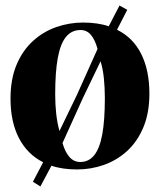

<svg xmlns="http://www.w3.org/2000/svg" viewBox="-20 -601 578 694"><path d="M126 73 99 56 136 -14.5Q79 -43 48.5 -101.8Q18 -160.5 18 -244.5Q18 -315 39.8 -366.8Q61.5 -418.5 98.8 -452.5Q136 -486.5 183 -503Q230 -519.5 280 -519.5Q306 -519.5 329.2 -516.2Q352.5 -513 373 -506L412 -581L440 -565.5L403 -493.5Q461 -465 490.5 -405.8Q520 -346.5 520 -262.5Q520 -192.5 498.2 -140.8Q476.5 -89 439.5 -55.2Q402.5 -21.5 355.8 -5Q309 11.5 258.5 11.5Q233 11.5 209.8 8.2Q186.5 5 166 -2ZM195 -127.5 258.5 -259 332.5 -424Q324 -456.5 309 -474.5Q294 -492.5 271 -492.5Q239 -492.5 218.8 -468Q198.5 -443.5 189 -392.2Q179.5 -341 179.5 -260Q179.5 -223.5 183.2 -189.5Q187 -155.5 195 -127.5ZM270.5 -15.5Q301 -15.5 320.8 -40.2Q340.5 -65 349.8 -116Q359 -167 359 -246.5Q359 -283.5 355.5 -317.8Q352 -352 343.5 -379.5L279.5 -246.5L206 -84Q215 -52 230.8 -33.8Q246.5 -15.5 270.5 -15.5Z"/></svg>

Font: Merriweather 144pt
Style: Bold
Weight: 700
Version: Version 2.100